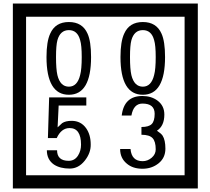

<svg xmlns="http://www.w3.org/2000/svg" viewBox="-20 -980 1195 1090"><path d="M1103 90H53V-960H1103ZM1028 15V-885H128V15ZM497 -656Q497 -442 371 -442Q244 -442 244 -656Q244 -744 265 -789Q294 -855 371 -855Q448 -855 477 -789Q497 -745 497 -656ZM444 -656Q444 -723 435 -752Q420 -809 371 -809Q322 -809 306 -752Q298 -723 298 -656Q298 -587 306 -553Q322 -488 371 -488Q419 -488 435 -554Q444 -587 444 -656ZM917 -656Q917 -442 791 -442Q664 -442 664 -656Q664 -744 685 -789Q714 -855 791 -855Q868 -855 897 -789Q917 -745 917 -656ZM864 -656Q864 -723 855 -752Q840 -809 791 -809Q742 -809 726 -752Q718 -723 718 -656Q718 -587 726 -553Q742 -488 791 -488Q839 -488 855 -554Q864 -587 864 -656ZM495 -160Q496 -111 460.5 -67Q425 -23 376 -23Q321 -23 286 -46Q246 -74 246 -127H304Q304 -67 370 -67Q404 -67 423 -97Q440 -124 440 -159Q440 -253 375 -253Q328 -253 302 -196H252L259 -427H470V-381H313L307 -257Q320 -269 333 -281Q352 -294 387 -294Q439 -294 469 -252Q495 -215 495 -160ZM919 -136Q919 -84 880.5 -53Q842 -22 789 -22Q734 -22 700 -51Q662 -82 662 -134H721Q727 -65 790 -65Q818 -65 841 -84.5Q864 -104 864 -132Q864 -177 846 -196Q828 -215 783 -215V-259Q825 -259 841.5 -276Q858 -293 858 -334Q858 -392 789 -392Q738 -392 726 -324H671Q684 -435 788 -435Q839 -435 874 -409Q913 -380 913 -330Q913 -265 871 -238Q895 -222 903 -210Q919 -185 919 -136Z"/></svg>

Font: Unicode BMP Fallback SIL
Style: Regular
Weight: 400
Foundry: NRSI, SIL International
Version: Version 5.1 Based on Unicode 5.1